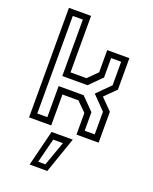

<svg xmlns="http://www.w3.org/2000/svg" viewBox="-173 -794 917 1153"><g transform="rotate(20 285.0 -217.5)"><path d="M62.5 0V-700H204V-339H306L365.5 -398.5V-540H507V-339L436.5 -269L507 -197.5V0H365.5V-138.5L306 -197.5H204V0ZM101 -38.8H165.2V-237.2H325L403.8 -157.2V-38.8H468V-183.2L384.5 -269.2L468 -352.8V-503H403.8V-378.8L326 -301.5H165.2V-662.2H101ZM162.5 265 219.5 36H355L275.5 265ZM205 231.5H251L306.5 76H244.5Z"/></g></svg>

Font: Tourney Thin
Style: Regular
Weight: 100
Designer: Tyler Finck
Foundry: Etcetera Type Co
Version: Version 1.015